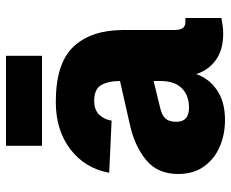

<svg xmlns="http://www.w3.org/2000/svg" viewBox="-85 -673 770 640"><g transform="rotate(-90 300.0 -353.0)"><path d="M220 12Q171 12 130 -6Q89 -24 64.5 -59Q40 -94 40 -144Q40 -212 85.5 -250Q131 -288 200 -304L350 -338Q350 -377 336.5 -400.5Q323 -424 284 -424Q253 -424 237 -406.5Q221 -389 218 -366L44 -374Q59 -455 122.5 -503.5Q186 -552 280 -552Q409 -552 464.5 -493Q520 -434 520 -326V-158Q520 -136 527 -128Q534 -120 546 -120H560V0Q554 1 539.5 3.5Q525 6 508 6Q454 6 420 -18.5Q386 -43 373 -84Q359 -42 320 -15Q281 12 220 12ZM261 -108Q302 -108 326 -132Q350 -156 350 -204V-226L260 -204Q235 -198 224.5 -186Q214 -174 214 -150Q214 -108 261 -108ZM134 -598V-718H434V-598Z"/></g></svg>

Font: Geist Mono UltraBlack
Style: Regular
Weight: 900
Monospace: yes
Designer: Basement.studio, Andrés Briganti, Mateo Zaragoza
Foundry: Basement.studio, Vercel, Andrés Briganti, Guido Ferreyra, Mateo Zaragoza
Version: Version 1.400; ttfautohint (v1.8.4.7-5d5b)